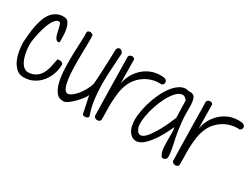

<svg xmlns="http://www.w3.org/2000/svg" viewBox="-54 -1075 2063 1577"><g transform="rotate(30 978.0 -286.5)"><path d="M28.3 -250Q31.2 -290 35.2 -331.1Q39.1 -372.1 46.9 -410.6Q54.7 -449.2 67.4 -483.4Q80.1 -517.6 100.1 -543Q120.1 -568.4 148.9 -583Q177.7 -597.7 217.8 -596.7Q245.1 -596.7 259.8 -573.7Q274.4 -550.8 280.8 -518.6Q287.1 -486.3 287.6 -452.1Q288.1 -418 288.1 -396.5Q273.4 -390.6 263.2 -396.5Q252.9 -402.3 246.6 -415.5Q240.2 -428.7 235.4 -446.3Q230.5 -463.9 227.1 -481.4Q223.6 -499 219.2 -514.6Q214.8 -530.3 209 -540Q191.4 -547.9 174.8 -535.2Q158.2 -522.5 144.5 -498.5Q130.9 -474.6 119.6 -441.4Q108.4 -408.2 100.6 -374.5Q92.8 -340.8 87.9 -309.6Q83 -278.3 83 -256.8Q84 -227.5 88.9 -193.8Q93.8 -160.2 104.5 -130.9Q115.2 -101.6 132.8 -80.6Q150.4 -59.6 177.7 -53.7Q214.8 -53.7 240.7 -65.9Q266.6 -78.1 283.7 -97.2Q300.8 -116.2 310.5 -139.6Q320.3 -163.1 326.2 -187Q332 -210.9 335.4 -231.9Q338.9 -252.9 342.8 -266.6Q368.2 -273.4 382.3 -265.6Q396.5 -257.8 396.5 -247.1Q396.5 -202.1 380.9 -157.7Q365.2 -113.3 336.4 -78.1Q307.6 -43 266.6 -21.5Q225.6 0 173.8 0Q129.9 0 101.6 -27.8Q73.2 -55.7 57.1 -94.7Q41 -133.8 34.7 -176.8Q28.3 -219.7 28.3 -250Z M715.8 -576.2Q716.8 -582 722.2 -589.4Q727.5 -596.7 735.8 -599.6Q744.1 -602.5 754.4 -597.2Q764.6 -591.8 775.4 -573.2Q771.5 -498 766.1 -423.3Q760.7 -348.6 761.2 -275.9Q761.7 -203.1 771 -131.8Q780.3 -60.5 804.7 6.8Q805.7 13.7 799.8 19Q793.9 24.4 784.2 26.9Q774.4 29.3 764.6 28.3Q754.9 27.3 749 19.5L714.8 -143.6Q710.9 -130.9 692.9 -106.4Q674.8 -82 650.9 -57.1Q627 -32.2 601.6 -13.2Q576.2 5.9 557.6 6.8Q511.7 9.8 485.4 -25.4Q459 -60.5 446.8 -117.7Q434.6 -174.8 432.6 -245.1Q430.7 -315.4 432.6 -381.8Q434.6 -448.2 437.5 -502Q440.4 -555.7 437.5 -581.1Q440.4 -588.9 447.8 -592.8Q455.1 -596.7 463.9 -596.7Q472.7 -596.7 481 -592.8Q489.3 -588.9 493.2 -581.1Q495.1 -547.9 494.1 -498Q493.2 -448.2 492.2 -392.1Q491.2 -335.9 492.7 -279.3Q494.1 -222.7 500 -176.3Q505.9 -129.9 518.1 -99.1Q530.3 -68.4 552.7 -64.5Q569.3 -64.5 585.9 -75.2Q602.5 -85.9 619.1 -103Q635.7 -120.1 650.4 -141.1Q665 -162.1 675.8 -182.1Q686.5 -202.1 693.4 -218.8Q700.2 -235.4 701.2 -244.1Q702.1 -255.9 704.1 -281.7Q706.1 -307.6 707.5 -340.3Q709 -373 710.4 -410.2Q711.9 -447.3 713.4 -480Q714.8 -512.7 715.3 -538.6Q715.8 -564.5 715.8 -576.2Z M841.8 -18.6Q838.9 -153.3 836.9 -247.1Q835 -340.8 834 -402.3Q833 -463.9 832.5 -498.5Q832 -533.2 831.5 -549.8Q831.1 -566.4 831.1 -569.8Q831.1 -573.2 831.1 -574.2Q832 -583 839.8 -588.9Q847.7 -594.7 856.9 -596.2Q866.2 -597.7 875 -593.8Q883.8 -589.8 887.7 -581.1L890.6 -356.4Q905.3 -423.8 938 -468.8Q970.7 -513.7 1011.7 -539.6Q1052.7 -565.4 1097.2 -573.2Q1141.6 -581.1 1179.7 -574.2Q1192.4 -571.3 1198.7 -563.5Q1205.1 -555.7 1205.6 -546.4Q1206.1 -537.1 1200.7 -528.8Q1195.3 -520.5 1186.5 -516.6Q1142.6 -519.5 1104 -509.3Q1065.4 -499 1033.7 -479Q1002 -459 978 -431.6Q954.1 -404.3 940.4 -374Q919.9 -330.1 912.6 -281.7Q905.3 -233.4 903.8 -185.5Q902.3 -137.7 903.8 -94.7Q905.3 -51.8 904.3 -19.5Q903.3 -8.8 895 -3.4Q886.7 2 876.5 2.4Q866.2 2.9 856 -2.4Q845.7 -7.8 841.8 -18.6Z M1479.5 -9.8Q1465.8 -30.3 1462.4 -63.5Q1459 -96.7 1458.5 -133.3Q1458 -169.9 1458.5 -205.6Q1459 -241.2 1453.1 -266.6Q1407.2 -166 1366.7 -109.9Q1326.2 -53.7 1292.5 -29.8Q1258.8 -5.9 1231.4 -8.3Q1204.1 -10.7 1185.1 -27.8Q1166 -44.9 1155.3 -69.8Q1144.5 -94.7 1143.6 -117.2Q1136.7 -154.3 1143.1 -206.5Q1149.4 -258.8 1165.5 -314.5Q1181.6 -370.1 1206.5 -423.3Q1231.4 -476.6 1263.2 -515.6Q1294.9 -554.7 1331.1 -573.7Q1367.2 -592.8 1406.2 -580.1Q1425.8 -582 1439 -578.6Q1452.1 -575.2 1460.9 -564.5Q1469.7 -553.7 1473.6 -534.7Q1477.5 -515.6 1479.5 -486.3Q1477.5 -391.6 1484.9 -325.2Q1492.2 -258.8 1502 -208Q1511.7 -157.2 1521 -116.2Q1530.3 -75.2 1532.2 -31.2Q1532.2 -15.6 1524.4 -7.3Q1516.6 1 1506.8 3.4Q1497.1 5.9 1488.8 2Q1480.5 -2 1479.5 -9.8ZM1422.9 -502.9Q1399.4 -534.2 1372.1 -529.3Q1344.7 -524.4 1317.9 -495.6Q1291 -466.8 1266.6 -420.4Q1242.2 -374 1224.6 -321.3Q1207 -268.6 1198.7 -216.3Q1190.4 -164.1 1195.3 -124Q1209 -80.1 1228.5 -71.3Q1248 -62.5 1270.5 -77.6Q1293 -92.8 1316.4 -126Q1339.8 -159.2 1361.3 -197.8Q1382.8 -236.3 1399.9 -274.9Q1417 -313.5 1427.7 -339.8Z M1582 -18.6Q1579.1 -153.3 1577.1 -247.1Q1575.2 -340.8 1574.2 -402.3Q1573.2 -463.9 1572.8 -498.5Q1572.3 -533.2 1571.8 -549.8Q1571.3 -566.4 1571.3 -569.8Q1571.3 -573.2 1571.3 -574.2Q1572.3 -583 1580.1 -588.9Q1587.9 -594.7 1597.2 -596.2Q1606.4 -597.7 1615.2 -593.8Q1624 -589.8 1627.9 -581.1L1630.9 -356.4Q1645.5 -423.8 1678.2 -468.8Q1710.9 -513.7 1752 -539.6Q1793 -565.4 1837.4 -573.2Q1881.8 -581.1 1919.9 -574.2Q1932.6 -571.3 1939 -563.5Q1945.3 -555.7 1945.8 -546.4Q1946.3 -537.1 1940.9 -528.8Q1935.5 -520.5 1926.8 -516.6Q1882.8 -519.5 1844.2 -509.3Q1805.7 -499 1773.9 -479Q1742.2 -459 1718.3 -431.6Q1694.3 -404.3 1680.7 -374Q1660.2 -330.1 1652.8 -281.7Q1645.5 -233.4 1644 -185.5Q1642.6 -137.7 1644 -94.7Q1645.5 -51.8 1644.5 -19.5Q1643.6 -8.8 1635.3 -3.4Q1627 2 1616.7 2.4Q1606.4 2.9 1596.2 -2.4Q1585.9 -7.8 1582 -18.6Z"/></g></svg>

Font: Shadows Into Light Two
Style: Regular
Weight: 400
Designer: Kimberly Geswein
Foundry: Kimberly Geswein
Version: Version 1.003 2012